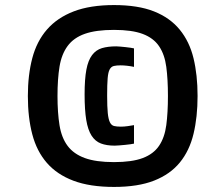

<svg xmlns="http://www.w3.org/2000/svg" viewBox="-20 -729 850 758"><path d="M509 -162Q505 -161 495 -159.5Q485 -158 473.5 -157Q462 -156 451 -155Q440 -154 433 -154Q401 -154 378.5 -162.5Q356 -171 341.5 -193.5Q327 -216 320.5 -255.5Q314 -295 314 -356Q314 -417 321 -454Q328 -491 343.5 -511.5Q359 -532 382.5 -539Q406 -546 439 -546Q445 -546 455 -545Q465 -544 475.5 -543Q486 -542 495.5 -540.5Q505 -539 509 -538V-465Q495 -468 481 -469.5Q467 -471 456 -471Q440 -471 429.5 -468.5Q419 -466 413 -455Q407 -444 405 -420Q403 -396 403 -352Q403 -307 405.5 -282.5Q408 -258 414 -246Q420 -234 430.5 -231.5Q441 -229 457 -229Q470 -229 484 -231Q498 -233 509 -235ZM760 -350Q760 -267 744 -200.5Q728 -134 690 -87.5Q652 -41 588.5 -16Q525 9 430 9Q335 9 270 -15.5Q205 -40 165 -86Q125 -132 107.5 -198.5Q90 -265 90 -350Q90 -433 107.5 -499.5Q125 -566 165.5 -612.5Q206 -659 271 -684Q336 -709 430 -709Q525 -709 588 -684Q651 -659 689.5 -612Q728 -565 744 -499Q760 -433 760 -350ZM643 -350Q643 -416 636.5 -465Q630 -514 608 -546.5Q586 -579 543.5 -595Q501 -611 430 -611Q359 -611 315 -595.5Q271 -580 247 -547.5Q223 -515 215 -466Q207 -417 207 -350Q207 -284 215 -234.5Q223 -185 247 -153Q271 -121 315 -105Q359 -89 430 -89Q501 -89 543.5 -105Q586 -121 608 -153.5Q630 -186 636.5 -235Q643 -284 643 -350Z"/></svg>

Font: Share
Style: Bold Italic
Weight: 700
Designer: Ralph du Carrois
Version: Version 1.002